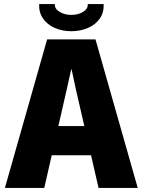

<svg xmlns="http://www.w3.org/2000/svg" viewBox="-20 -921 699 941"><path d="M211 -728H448L655 0H463L351 -487L331 -581H329L308 -487L197 0H4ZM253 -303H407L438 -160H222ZM329 -768Q285 -768 248.5 -784Q212 -800 191 -830Q170 -860 172 -901H249Q247 -878 272 -863Q297 -848 329 -848Q363 -848 387.5 -863Q412 -878 410 -901H488Q490 -860 469 -830Q448 -800 411 -784Q374 -768 329 -768Z"/></svg>

Font: Murecho Thin ExtraBold
Style: Regular
Weight: 800
Version: Version 1.010